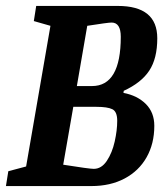

<svg xmlns="http://www.w3.org/2000/svg" viewBox="-27 -627 559 647"><path d="M493 -203Q493 -143 467 -97Q441 -51 393 -25.5Q345 0 281 0H-7L1 -50L61 -66L143 -540L87 -556L95 -607H370Q503 -607 503 -498Q503 -430 476 -389Q449 -348 390 -321L389 -314Q436 -305 464.5 -276.5Q493 -248 493 -203ZM380 -503Q380 -551 349 -551Q337 -551 267 -540L232 -337H283Q380 -337 380 -503ZM368 -220Q368 -251 351.5 -259Q335 -267 298 -267H220L186 -72Q274 -58 289 -58Q315 -58 333 -85Q351 -112 359.5 -150Q368 -188 368 -220Z"/></svg>

Font: Grenze SemiBold
Style: Italic
Weight: 600
Italic angle: -10°
Designer: Renata Polastri
Foundry: Omnibus-Type
Version: Version 1.002; ttfautohint (v1.8)